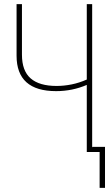

<svg xmlns="http://www.w3.org/2000/svg" viewBox="-20 -734 540 927"><path d="M399 0V-324Q329 -294 251 -294Q60 -294 60 -465V-714H86V-470Q86 -392 128 -355.5Q170 -319 253 -319Q289 -319 326 -326.5Q363 -334 399 -350V-714H425V-21L426 -25H487V173H461V0Z"/></svg>

Font: Noto Sans Mono ExtraCondensed Thin
Style: Regular
Weight: 100
Width: 2
Designer: Monotype Design Team
Foundry: Monotype Imaging Inc.
Version: Version 2.014; ttfautohint (v1.8.4.7-5d5b)